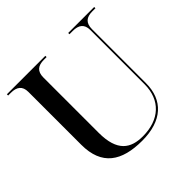

<svg xmlns="http://www.w3.org/2000/svg" viewBox="-178 -893 1081 1081"><g transform="rotate(-45 362.5 -352.0)"><path d="M369 10C527 10 613 -69 613 -205V-634C613 -684 638 -704 686 -704H710V-714H503V-704H529C576 -704 603 -685 603 -638V-206C603 -81 522 -5 389 -5C293 -5 227 -47 227 -195V-635C227 -685 253 -704 300 -704H321V-714H15V-704H37C83 -704 110 -685 110 -638V-217C110 -53 206 10 369 10Z"/></g></svg>

Font: Noto Serif Display Medium
Style: Regular
Weight: 500
Designer: Monotype Design Team
Foundry: Monotype Imaging Inc.
Version: Version 2.009